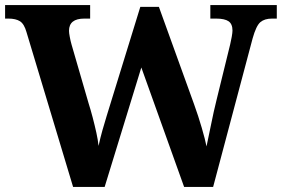

<svg xmlns="http://www.w3.org/2000/svg" viewBox="-20 -734 1107 754"><path d="M84 -608Q75 -640 58.5 -650.5Q42 -661 13 -661H0V-714H334V-661H311Q251 -661 251 -613Q251 -605 254 -589Q257 -573 261 -559L328 -328Q336 -303 344 -272.5Q352 -242 358.5 -212.5Q365 -183 367 -161Q374 -193 382 -221.5Q390 -250 399 -279L531 -707H604L742 -325Q759 -278 772.5 -231.5Q786 -185 791 -159Q799 -195 809 -245.5Q819 -296 831 -344L884 -560Q887 -572 890 -589Q893 -606 893 -614Q893 -640 877.5 -650.5Q862 -661 829 -661H806V-714H1067V-661H1048Q1019 -661 1002.5 -647Q986 -633 972 -583L817 0H703L535 -469L391 0H267Z"/></svg>

Font: Noto Serif Vithkuqi
Style: Bold
Weight: 700
Version: Version 1.005